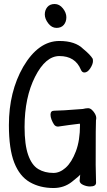

<svg xmlns="http://www.w3.org/2000/svg" viewBox="-20 -926 540 969"><path d="M250 22.9Q182.1 22.9 130.6 -6.6Q79.1 -36.1 52 -105Q24.9 -173.8 24.9 -294.9Q24.9 -462.9 97.2 -588.9Q173.8 -719.2 279.8 -719.2Q359.9 -719.2 399.9 -679.2Q436 -649.9 448.2 -628.9L449.2 -618.2Q449.2 -602.1 435.5 -581.1Q421.9 -560.1 405.8 -560.1Q394 -560.1 388.2 -574.2Q359.9 -643.1 279.8 -643.1Q210 -643.1 157 -538.6Q104 -434.1 104 -285.2Q104 -195.8 122.1 -144.3Q140.1 -92.8 172.6 -73Q205.1 -53.2 250 -53.2Q282.2 -53.2 312 -80.1Q341.8 -106.9 362.8 -161.9Q383.8 -216.8 383.8 -295.9L382.8 -301.8Q332 -295.9 272.9 -287.1Q259.8 -287.1 252.4 -298.1Q245.1 -309.1 240 -322.5Q234.9 -335.9 234.9 -347.2Q234.9 -367.2 252.9 -367.2Q286.1 -367.2 397.9 -376Q413.1 -379.9 424.8 -379.9Q435.1 -379.9 444.6 -370.8Q454.1 -361.8 460 -350.8Q465.8 -339.8 465.8 -331.1Q465.8 -324.2 464.4 -319.6Q462.9 -314.9 462.9 -94.2L464.8 -3.9Q464.8 15.1 434.1 15.1Q417 15.1 399.4 7.1Q381.8 -1 381.8 -14.2L384.8 -44.9Q382.8 -40 343 -8.5Q303.2 22.9 250 22.9ZM265.1 -785.2Q241.2 -785.2 223.6 -808.1Q206.1 -831.1 206.1 -853Q206.1 -875 219 -890.4Q231.9 -905.8 255.9 -905.8Q279.8 -905.8 297.4 -883.8Q314.9 -861.8 314.9 -838.9Q314.9 -815.9 302 -800.5Q289.1 -785.2 265.1 -785.2Z"/></svg>

Font: LXGW WenKai Mono GB Screen
Style: Regular
Weight: 400
Monospace: yes
Designer: LXGW / Fontworks Inc.
Foundry: LXGW / Fontworks Inc.
Version: Version 1.510;January 18,2025